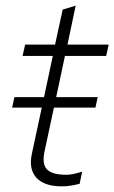

<svg xmlns="http://www.w3.org/2000/svg" viewBox="-20 -650 405 680"><path d="M199 10Q137 10 109 -20.5Q81 -51 93 -106L128 -269H23L31 -306H136L167 -452H60L69 -492H175L202 -616L248 -630L219 -492H365L356 -452H210L179 -306H326L318 -269H171L138 -115Q128 -70 146 -50.5Q164 -31 215 -31Q226 -31 238.5 -33.5Q251 -36 271 -42L262 1Q246 5 230.5 7.5Q215 10 199 10Z"/></svg>

Font: Red Hat Display
Style: Italic
Weight: 300
Italic angle: -12°
Designer: Pentagram, MCKL
Foundry: Pentagram, MCKL
Version: Version 1.023